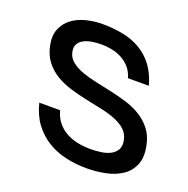

<svg xmlns="http://www.w3.org/2000/svg" viewBox="-102 -626 720 735"><g transform="rotate(20 257.5 -259.0)"><path d="M154.8 -163.1Q162.1 -134.8 178.2 -115.5Q194.3 -96.2 216.1 -84.5Q237.8 -72.8 263.2 -67.9Q288.6 -63 314.5 -63Q334.5 -63 356 -65.9Q377.4 -68.8 394 -77.1Q410.6 -85.4 419.4 -100.6Q428.2 -115.7 422.9 -140.1Q417.5 -165 399.9 -180.4Q382.3 -195.8 356.4 -205.8Q330.6 -215.8 298.8 -222.4Q267.1 -229 233.9 -236.1Q200.7 -243.2 168.2 -252.9Q135.7 -262.7 108.6 -278.8Q81.5 -294.9 61.8 -319.8Q42 -344.7 34.2 -381.8Q25.9 -420.9 37.4 -448.7Q48.8 -476.6 72.5 -494.4Q96.2 -512.2 128.7 -520.5Q161.1 -528.8 195.3 -528.8Q238.8 -528.8 277.8 -521.2Q316.9 -513.7 349.1 -495.1Q381.3 -476.6 405 -445.6Q428.7 -414.6 441.9 -367.2H356.9Q349.6 -392.1 335 -408.7Q320.3 -425.3 301.5 -435.3Q282.7 -445.3 261.2 -449.7Q239.7 -454.1 218.8 -454.1Q199.7 -454.1 180.7 -451.2Q161.6 -448.2 147.2 -440.7Q132.8 -433.1 125.5 -420.4Q118.2 -407.7 122.6 -388.2Q127.4 -365.7 145.8 -351.3Q164.1 -336.9 190.4 -327.4Q216.8 -317.9 248.3 -311.3Q279.8 -304.7 310.5 -297.9Q344.2 -290.5 376.7 -280.8Q409.2 -271 436.5 -254.4Q463.9 -237.8 483.6 -212.9Q503.4 -188 511.2 -150.9Q521 -104 508.1 -72.8Q495.1 -41.5 467.5 -22.9Q439.9 -4.4 402.3 3.4Q364.7 11.2 325.2 11.2Q281.7 11.2 241 2.2Q200.2 -6.8 166 -27.6Q131.8 -48.3 106.9 -81.5Q82 -114.7 69.8 -163.1Z"/></g></svg>

Font: XB Khoramshahr
Style: Oblique
Weight: 400
Italic angle: 12°
Designer: Behnam
Foundry: Irmug
Version: Version 8.005 2009